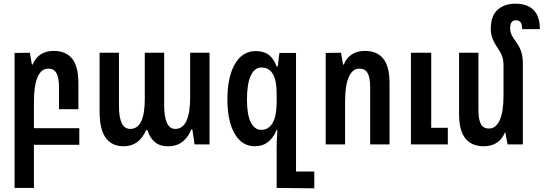

<svg xmlns="http://www.w3.org/2000/svg" viewBox="-20 -783 2947 1041"><path d="M410 2H164V236H59V-496L142 -497L153 -433H157Q171 -469 200.5 -488Q230 -507 271 -507Q337 -507 371 -465Q405 -423 405 -332V-191H300V-308Q300 -362 286 -386.5Q272 -411 242 -411Q204 -411 184 -365.5Q164 -320 164 -233V-88H410Z M520 -176V-497H625V-208Q625 -84 686 -84Q765 -84 765 -246V-497H870V-215Q870 -84 930 -84Q1011 -84 1011 -257V-497H1116V0H1035L1023 -81H1017Q1001 -40 970 -15Q939 10 891 10Q845 10 818 -14Q791 -38 780 -77H772Q734 10 651 10Q520 10 520 -176Z M1480 17Q1480 -23 1484 -78H1480Q1461 -34 1432 -12Q1403 10 1362 10Q1292 10 1252.5 -57.5Q1213 -125 1213 -245Q1213 -365 1253.5 -435.5Q1294 -506 1367 -506Q1410 -506 1436.5 -486.5Q1463 -467 1480 -423H1486L1495 -496H1585V147H1684V238L1480 236ZM1480 -229V-276Q1480 -417 1398 -417Q1360 -417 1339.5 -372.5Q1319 -328 1319 -244Q1319 -161 1339.5 -120Q1360 -79 1397 -79Q1437 -79 1458.5 -117Q1480 -155 1480 -229Z M1746 -496 1829 -497 1840 -433H1844Q1858 -469 1887.5 -488Q1917 -507 1958 -507Q2024 -507 2058 -465Q2092 -423 2092 -332V0H1987V-309Q1987 -363 1973 -387Q1959 -411 1929 -411Q1891 -411 1871 -365.5Q1851 -320 1851 -233V0H1746ZM2208 -497H2318V-90H2408V0H2208Z M2815 0H2732L2720 -64H2717Q2703 -28 2673.5 -9Q2644 10 2603 10Q2537 10 2503 -32.5Q2469 -75 2469 -165V-497H2574V-188Q2574 -134 2587.5 -110Q2601 -86 2631 -86Q2669 -86 2689.5 -131.5Q2710 -177 2710 -264V-429Q2710 -456 2703 -476.5Q2696 -497 2679 -521Q2659 -551 2650 -575Q2641 -599 2641 -627Q2641 -697 2678 -730Q2715 -763 2773 -763Q2907 -763 2907 -625H2811Q2811 -650 2803 -661.5Q2795 -673 2778 -673Q2761 -673 2753.5 -662Q2746 -651 2746 -629Q2746 -611 2753.5 -594.5Q2761 -578 2781 -552Q2799 -525 2807 -499.5Q2815 -474 2815 -435Z"/></svg>

Font: Noto Sans Armenian Medium Cond
Style: Regular
Weight: 500
Width: 3
Designer: Monotype Design team
Foundry: Monotype Imaging Inc.
Version: Version 1.000